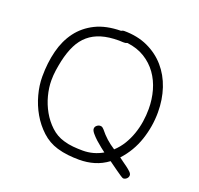

<svg xmlns="http://www.w3.org/2000/svg" viewBox="-127 -849 1054 1016"><g transform="rotate(20 400.0 -341.5)"><path d="M720 -365Q720 -286 694.5 -209.5Q669 -133 614 -73Q620 -68 633 -59Q646 -50 659.5 -40Q673 -30 683.5 -20Q694 -10 694 -1Q694 10 685.5 18Q677 26 666 26Q663 26 650 17.5Q637 9 621 -2.5Q605 -14 591 -24Q577 -34 573 -37Q538 -11 498 1Q458 13 413 13Q382 13 350 9.5Q318 6 288 -3Q238 -18 199.5 -53.5Q161 -89 134.5 -135Q108 -181 94 -233Q80 -285 80 -334Q80 -412 97 -479Q114 -546 151 -595.5Q188 -645 246.5 -674Q305 -703 389 -704Q397 -709 404 -709Q480 -709 538.5 -682Q597 -655 637.5 -608.5Q678 -562 699 -499.5Q720 -437 720 -365ZM668 -365Q668 -419 654 -468.5Q640 -518 612 -557Q584 -596 542 -622Q500 -648 443 -655Q432 -650 420 -651Q408 -652 397 -652Q340 -652 298.5 -639.5Q257 -627 227 -601.5Q197 -576 177.5 -537Q158 -498 146 -444Q140 -416 136 -388.5Q132 -361 132 -332Q132 -291 143.5 -247Q155 -203 177 -164Q199 -125 231.5 -94.5Q264 -64 306 -52Q332 -44 360 -41.5Q388 -39 414 -39Q475 -39 526 -69Q518 -75 502 -87.5Q486 -100 470 -114.5Q454 -129 442 -143.5Q430 -158 430 -168Q430 -179 439 -186.5Q448 -194 458 -194Q466 -194 470 -191Q474 -188 479 -183Q499 -158 520 -139Q541 -120 569 -102Q596 -127 614.5 -157.5Q633 -188 645 -222.5Q657 -257 662.5 -293Q668 -329 668 -365Z"/></g></svg>

Font: Wynona
Style: Regular
Weight: 400
Italic angle: -12°
Designer: Kanati
Foundry: Kanati and Michael Everson
Version: Version 2.000